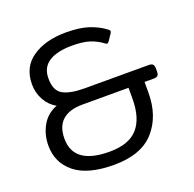

<svg xmlns="http://www.w3.org/2000/svg" viewBox="-125 -824 977 967"><g transform="rotate(-20 363.5 -340.0)"><path d="M48 -189Q48 -248 75.5 -296Q103 -344 156 -364Q119 -384 97.5 -422.5Q76 -461 76 -507Q76 -600 146 -647.5Q216 -695 325 -695Q398 -695 446.5 -679Q495 -663 532 -635Q540 -629 540 -623Q540 -621 536 -613L513 -579Q507 -571 503 -571Q498 -571 493 -575Q463 -598 426.5 -610Q390 -622 332 -622Q252 -622 208 -594Q164 -566 164 -507Q164 -441 203 -419.5Q242 -398 319 -398H661Q677 -398 683.5 -391.5Q690 -385 690 -369V-353Q690 -337 683.5 -331Q677 -325 661 -325H613V-268Q613 -142 543 -63.5Q473 15 327 15Q187 15 117.5 -41Q48 -97 48 -189ZM527 -267V-325H279Q210 -325 173 -292.5Q136 -260 136 -194Q136 -55 328 -55Q432 -55 479.5 -108.5Q527 -162 527 -267Z"/></g></svg>

Font: Mitr Light
Style: Regular
Weight: 300
Designer: Thanarat Vachiruckul
Foundry: Cadson Demak
Version: Version 1.002